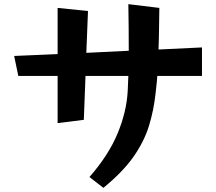

<svg xmlns="http://www.w3.org/2000/svg" viewBox="-20 -823 1040 923"><path d="M410 28Q502 -77 545.5 -182Q589 -287 594 -387L597 -458H391L383 -247L257 -231V-458H68L48 -554L257 -563V-785L403 -770L395 -569L599 -579Q599 -635 598.5 -691.5Q598 -748 597 -803L746 -785Q745 -733 744.5 -683Q744 -633 742 -585L951 -595V-458H736Q735 -437 732.5 -416.5Q730 -396 728 -375Q719 -291 695.5 -216Q672 -141 621 -68.5Q570 4 477 80Z"/></svg>

Font: RocknRoll One
Style: Regular
Weight: 400
Designer: Fontworks Inc.
Foundry: Fontworks Inc.
Version: Version 1.100